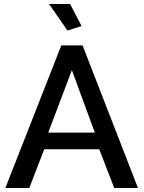

<svg xmlns="http://www.w3.org/2000/svg" viewBox="-20 -936 715 956"><path d="M224.1 -916H329.1L386.2 -806.2L315.9 -784.2ZM285.2 -710H391.1L667 0H548.8L474.1 -192.9H200.2L126 0H6.8ZM452.1 -275.9 337.9 -586.9 220.2 -275.9Z"/></svg>

Font: Rawline SemiBold
Style: Regular
Weight: 600
Designer: Matt McInerney, Pablo Impallari, Rodrigo Fuenzalida
Foundry: Matt McInerney, Pablo Impallari, Rodrigo Fuenzalida
Version: Version 4.020;PS 004.020;hotconv 1.0.88;makeotf.lib2.5.64775